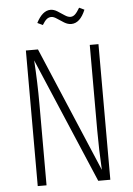

<svg xmlns="http://www.w3.org/2000/svg" viewBox="-59 -921 668 965"><g transform="rotate(-5 275.0 -438.5)"><path d="M331.1 -796.9Q313.5 -796.9 295.4 -807.9Q277.3 -818.8 261.5 -829.8Q245.6 -840.8 233.9 -840.8Q220.2 -840.8 210 -832.3Q199.7 -823.7 188 -804.2L161.1 -816.9Q191.9 -877 232.9 -877Q249.5 -877 267.1 -866Q284.7 -855 300.8 -844Q316.9 -833 330.1 -833Q342.8 -833 353.3 -842.8Q363.8 -852.5 377 -875L402.8 -862.8Q375.5 -796.9 331.1 -796.9ZM458 -684.1V0H397L128.9 -630.9Q136.2 -521 136.2 -409.2V0H91.8V-684.1H152.8L419.9 -53.2Q414.1 -155.8 414.1 -252V-684.1Z"/></g></svg>

Font: Fira Sans Compressed ExtraLight
Style: Regular
Weight: 250
Width: 1
Designer: Carrois Corporate & Edenspiekermann AG
Foundry: Carrois Corporate GbR & Edenspiekermann AG
Version: Version 4.203;PS 004.203;hotconv 1.0.88;makeotf.lib2.5.64775